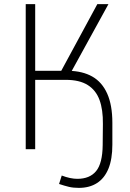

<svg xmlns="http://www.w3.org/2000/svg" viewBox="-20 -725 631 933"><path d="M363 188Q336 188 315 183Q294 178 267 169L280 128Q301 136 320 140Q339 144 356 144Q416 144 447 106.5Q478 69 479 -20L480 -122Q481 -192 463.5 -239.5Q446 -287 406 -312Q366 -337 299 -337H151V0H105V-705H151V-381H291L269 -365L453 -705H507L318 -361L312 -381Q381 -380 428.5 -353Q476 -326 501 -270Q526 -214 526 -128V-22Q526 48 507 94.5Q488 141 451.5 164.5Q415 188 363 188Z"/></svg>

Font: Nunito Sans 7pt Condensed ExtraLight
Style: Regular
Weight: 250
Width: 3
Designer: Vernon Adams
Foundry: Vernon Adams
Version: Version 3.101;gftools[0.9.27]